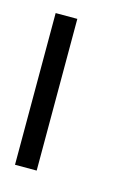

<svg xmlns="http://www.w3.org/2000/svg" viewBox="-62 -334 232 368"><g transform="rotate(15 54.5 -150.5)"><path d="M4 0V-301H47V0Z"/></g></svg>

Font: Chathura
Style: Bold
Weight: 700
Designer: Appaji Ambarisha Darbha
Foundry: Aditya Fonts
Version: Version 1.002 2016